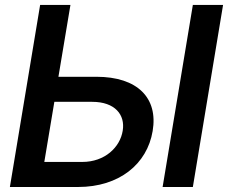

<svg xmlns="http://www.w3.org/2000/svg" viewBox="-20 -747 911 767"><path d="M365.1 -440.3H213.4L261.4 -727.3H140.3L19.5 0H291.9C456.3 0 567.8 -91.6 589.8 -223.4C612.2 -355.5 529.5 -440.3 365.1 -440.3ZM157 -100.1 197.1 -340.2H348.4C439.3 -340.2 480.8 -288.4 470.2 -224.8C459.9 -159.4 399.5 -100.1 308.6 -100.1ZM629.6 0H750.4L871.1 -727.3H750.4Z"/></svg>

Font: Magic Ui Pro Semi Bold
Style: Italic
Weight: 600
Italic angle: -9.39999°
Designer: Stefan Endress, Andreas Faust
Version: Version 1.000;FEAKit 1.0